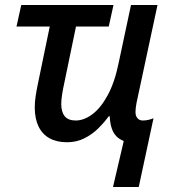

<svg xmlns="http://www.w3.org/2000/svg" viewBox="-20 -559 677 768"><path d="M475 5Q457 -2 445 -14.5Q433 -27 426.5 -47Q420 -67 419 -94H415Q396 -68 372 -44.5Q348 -21 317 -5.5Q286 10 248 10Q207 10 178 -6Q149 -22 134 -53.5Q119 -85 119 -129Q119 -151 122.5 -174Q126 -197 131 -221L179 -453H46L65 -539H434L415 -453H284L233 -207Q229 -187 227 -170.5Q225 -154 225 -143Q225 -111 239 -94Q253 -77 283 -77Q316 -77 349.5 -102Q383 -127 411 -178.5Q439 -230 455 -309L504 -539H610L526 -147Q524 -136 523 -127.5Q522 -119 522 -111Q522 -95 530 -86Q538 -77 551 -77Q563 -77 573.5 -79.5Q584 -82 594 -86L535 189H432Z"/></svg>

Font: Noto Sans Display Medium
Style: Italic
Weight: 500
Italic angle: -12°
Designer: Monotype Design Team
Foundry: Monotype Imaging Inc.
Version: Version 2.003